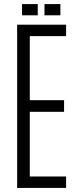

<svg xmlns="http://www.w3.org/2000/svg" viewBox="-20 -921 388 941"><path d="M64 0V-800H304V-744H126V-430H294V-373H126V-56H304V0ZM198 -846V-901H276V-846ZM88 -846V-901H165V-846Z"/></svg>

Font: Big Shoulders Text Light
Style: Regular
Weight: 300
Designer: Patric King
Foundry: XO Type Co
Version: Version 1.000; ttfautohint (v1.8.2)